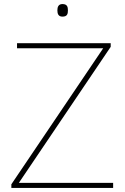

<svg xmlns="http://www.w3.org/2000/svg" viewBox="-20 -978 618 947"><path d="M288 -958C268 -958 263 -943 263 -927C263 -910 268 -896 288 -896C312 -896 315 -910 315 -927C315 -943 312 -958 288 -958ZM538 -51V-76H73L526 -747V-765H64V-740H489L36 -69V-51Z"/></svg>

Font: Noto Sans Tamil UI Thin
Style: Regular
Weight: 100
Designer: Jelle Bosma - Monotype Design Team
Foundry: Monotype Imaging Inc.
Version: Version 2.004